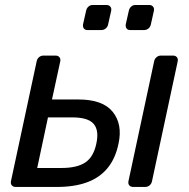

<svg xmlns="http://www.w3.org/2000/svg" viewBox="-20 -740 748 760"><path d="M42.2 0Q32 0 26.7 -6.4Q21.4 -12.7 23.4 -22.9L125.1 -497.1Q127.1 -507.3 134.5 -513.6Q142 -520 152.2 -520H199.7Q209.9 -520 215.2 -513.6Q220.5 -507.3 218.5 -497.1L185.8 -346.2H291Q386.9 -346.2 426.3 -297.2Q465.7 -248.2 449.2 -171.8Q437.2 -113 405.9 -74.8Q374.6 -36.7 324.4 -18.3Q274.3 0 204.9 0ZM127.3 -75.1H224Q284.6 -75.1 317.3 -96.7Q350.1 -118.2 361.4 -171.8Q372.7 -223.8 350.8 -249.5Q328.9 -275.3 266.6 -275.3H169.9ZM507.2 0Q497.1 0 491.8 -6.4Q486.5 -12.7 488.5 -22.9L590.1 -497.1Q592.1 -507.3 599.6 -513.6Q607.1 -520 617.2 -520H664.6Q674.8 -520 680.1 -513.6Q685.4 -507.3 683.4 -497.1L581.7 -22.9Q579.7 -12.7 572.3 -6.4Q564.8 0 554.6 0ZM495.7 -621Q485.7 -621 481.2 -627.1Q476.6 -633.2 477.7 -643.2L489.9 -697.3Q491.9 -707.3 499.1 -713.8Q506.3 -720.3 516.3 -720.3H570.4Q580.4 -720.3 585.8 -713.8Q591.2 -707.3 589.2 -697.3L577.1 -643.2Q575.1 -633.2 567.5 -627.1Q559.9 -621 549.9 -621ZM326.6 -621Q316.6 -621 312 -627.1Q307.4 -633.2 308.6 -643.2L320.8 -697.3Q322.8 -707.3 330 -713.8Q337.2 -720.3 347.2 -720.3H401.3Q411.3 -720.3 416.7 -713.8Q422.1 -707.3 420.1 -697.3L407.9 -643.2Q405.9 -633.2 398.3 -627.1Q390.7 -621 380.7 -621Z"/></svg>

Font: Rubik Light
Style: Italic
Weight: 300
Italic angle: -12°
Designer: Hubert and Fischer
Foundry: Hubert and Fischer
Version: Version 2.300;gftools[0.9.30]